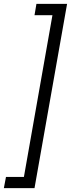

<svg xmlns="http://www.w3.org/2000/svg" viewBox="-28 -831 368 996"><path d="M320 -811 151 145H-8L3 87H96L244 -752H151L161 -811Z"/></svg>

Font: DM Sans Light
Style: Italic
Weight: 300
Italic angle: -10°
Designer: Colophon Foundry, Jonny Pinhorn
Foundry: Colophon Foundry
Version: Version 4.004;gftools[0.9.30]